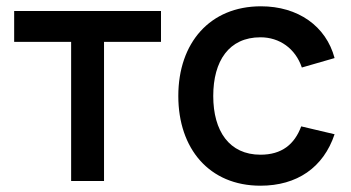

<svg xmlns="http://www.w3.org/2000/svg" viewBox="-20 -575 1115 610"><path d="M310.5 0V-442H491.5V-540H25V-442H206V0Z M807.5 15C923.5 15 1007.5 -42.5 1043 -148.5L937 -173.5C915.5 -116 875 -83.5 807.5 -83.5C708.5 -83.5 657.5 -158.5 657.5 -270C657.5 -381.5 707.5 -456.5 807.5 -456.5C868 -456.5 918.5 -421 939 -360.5L1043 -390.5C1016 -492 927 -555 809 -555C647 -555 546.5 -439 546.5 -270C546.5 -103 644.5 15 807.5 15Z"/></svg>

Font: Vela Sans SemBd
Style: Regular
Weight: 600
Designer: Principal design: Mikhail Sharanda - project Manrope.
Design modification: Ravid Balaliev
Foundry: Mikhail Sharanda
Version: Version 1.001